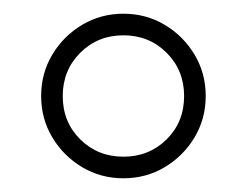

<svg xmlns="http://www.w3.org/2000/svg" viewBox="-20 -820 360 280"><path d="M40 -680Q40 -713 56.2 -740.2Q72.5 -767.5 99.8 -783.8Q127 -800 160 -800Q193 -800 220.2 -783.8Q247.5 -767.5 263.8 -740.2Q280 -713 280 -680Q280 -647 263.8 -619.8Q247.5 -592.5 220.2 -576.2Q193 -560 160 -560Q127 -560 99.8 -576.2Q72.5 -592.5 56.2 -619.8Q40 -647 40 -680ZM71.5 -680Q71.5 -642 97 -616.8Q122.5 -591.5 160 -591.5Q197.5 -591.5 223 -616.8Q248.5 -642 248.5 -680Q248.5 -717.5 223 -743Q197.5 -768.5 160 -768.5Q122.5 -768.5 97 -743Q71.5 -717.5 71.5 -680Z"/></svg>

Font: Bodoni Moda 16pt
Style: Regular
Weight: 400
Version: Version 2.3